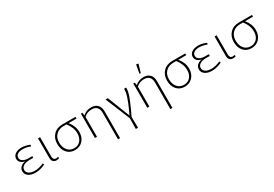

<svg xmlns="http://www.w3.org/2000/svg" viewBox="56 -1906 4702 3290"><g transform="rotate(-30 2407.0 -261.0)"><path d="M244 7Q160 7 108 -29.5Q56 -66 56 -126Q56 -176 92 -209.5Q128 -243 186 -251Q135 -259 103.5 -289.5Q72 -320 72 -363Q72 -419 120 -453.5Q168 -488 247 -488Q325 -488 408 -451L400 -422Q316 -453 251 -453Q187 -453 149.5 -429Q112 -405 112 -361Q112 -318 152.5 -293Q193 -268 263 -268H335V-234H259Q186 -234 141 -206.5Q96 -179 96 -131Q96 -83 137.5 -55.5Q179 -28 251 -28Q334 -28 429 -70L438 -41Q338 7 244 7Z M660 3Q620 3 596 -22.5Q572 -48 572 -91V-481H613V-97Q613 -66 628.5 -47.5Q644 -29 671 -29Q691 -29 709 -37L718 -9Q695 3 660 3Z M1241 -225Q1241 -121 1181 -55.5Q1121 10 1023 10Q927 10 868 -56.5Q809 -123 809 -233Q809 -343 876 -412Q943 -481 1056 -481H1313V-447L1156 -446Q1241 -341 1241 -225ZM849 -238Q849 -142 898 -83.5Q947 -25 1028 -25Q1106 -25 1153 -79Q1200 -133 1200 -221Q1200 -337 1113 -446H1059Q963 -446 906 -388.5Q849 -331 849 -238Z M1420 0V-481H1450L1458 -425Q1526 -488 1624 -488Q1703 -488 1747.5 -442Q1792 -396 1792 -315V217H1751V-310Q1751 -379 1716 -416Q1681 -453 1615 -453Q1520 -453 1461 -392V0Z M2107 5 1907 -481H1952L2126 -37L2173 -140Q2222 -249 2248.5 -330Q2275 -411 2275 -481H2316Q2316 -409 2287.5 -327Q2259 -245 2203 -123L2144 2L2148 217H2104Z M2655 -568 2631 -572 2661 -739 2704 -732ZM2456 0V-481H2486L2494 -425Q2562 -488 2660 -488Q2739 -488 2783.5 -442Q2828 -396 2828 -315V217H2787V-310Q2787 -379 2752 -416Q2717 -453 2651 -453Q2556 -453 2497 -392V0Z M3413 -225Q3413 -121 3353 -55.5Q3293 10 3195 10Q3099 10 3040 -56.5Q2981 -123 2981 -233Q2981 -343 3048 -412Q3115 -481 3228 -481H3485V-447L3328 -446Q3413 -341 3413 -225ZM3021 -238Q3021 -142 3070 -83.5Q3119 -25 3200 -25Q3278 -25 3325 -79Q3372 -133 3372 -221Q3372 -337 3285 -446H3231Q3135 -446 3078 -388.5Q3021 -331 3021 -238Z M3737 7Q3653 7 3601 -29.5Q3549 -66 3549 -126Q3549 -176 3585 -209.5Q3621 -243 3679 -251Q3628 -259 3596.5 -289.5Q3565 -320 3565 -363Q3565 -419 3613 -453.5Q3661 -488 3740 -488Q3818 -488 3901 -451L3893 -422Q3809 -453 3744 -453Q3680 -453 3642.5 -429Q3605 -405 3605 -361Q3605 -318 3645.5 -293Q3686 -268 3756 -268H3828V-234H3752Q3679 -234 3634 -206.5Q3589 -179 3589 -131Q3589 -83 3630.5 -55.5Q3672 -28 3744 -28Q3827 -28 3922 -70L3931 -41Q3831 7 3737 7Z M4153 3Q4113 3 4089 -22.5Q4065 -48 4065 -91V-481H4106V-97Q4106 -66 4121.5 -47.5Q4137 -29 4164 -29Q4184 -29 4202 -37L4211 -9Q4188 3 4153 3Z M4734 -225Q4734 -121 4674 -55.5Q4614 10 4516 10Q4420 10 4361 -56.5Q4302 -123 4302 -233Q4302 -343 4369 -412Q4436 -481 4549 -481H4806V-447L4649 -446Q4734 -341 4734 -225ZM4342 -238Q4342 -142 4391 -83.5Q4440 -25 4521 -25Q4599 -25 4646 -79Q4693 -133 4693 -221Q4693 -337 4606 -446H4552Q4456 -446 4399 -388.5Q4342 -331 4342 -238Z"/></g></svg>

Font: Cantarell Light
Style: Regular
Weight: 300
Designer: Dave Crossland, Nikolaus Waxweiler, Florian Fecher, Jacques Le Bailly, Eben Sorkin, Alexei Vanyashin, Alexios Zavras, Em
Version: Version 0.303